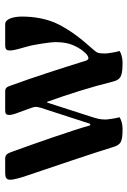

<svg xmlns="http://www.w3.org/2000/svg" viewBox="107 -612 504 759"><g transform="rotate(90 359.5 -232.0)"><path d="M45 -66C45 -39 52 0 75 0H158C178 0 179 -8 179 -21C179 -34 169 -68 163 -89C156 -112 146 -180 146 -196C146 -241 154 -267 174 -298C180 -307 196 -329 210 -329C215 -329 219 -322 221 -314C251 -217 285 -112 316 -27C323 -6 326 0 342 0H417C429 0 434 -4 434 -16C434 -29 425 -52 414 -81C410 -92 402 -113 402 -119C402 -127 404 -136 406 -142L469 -336H475C494 -267 550 -108 578 -31C585 -12 589 0 606 0H663C681 0 690 -4 690 -20C690 -35 681 -65 674 -85C632 -210 590 -332 561 -426C551 -459 539 -464 487 -464C469 -464 449 -457 443 -452C448 -435 452 -403 452 -396C452 -376 448 -361 441 -340L385 -166H382C352 -249 323 -341 302 -426C294 -459 277 -464 225 -464C207 -464 187 -457 181 -452C186 -439 191 -402 191 -395C191 -385 190 -370 188 -366C185 -360 184 -358 176 -349C130 -297 104 -264 77 -213C53 -167 45 -113 45 -66Z"/></g></svg>

Font: Monomakh Unicode
Style: Regular
Weight: 400
Version: Version 1.2